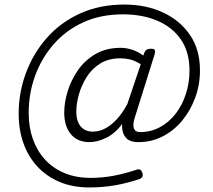

<svg xmlns="http://www.w3.org/2000/svg" viewBox="-20 -677 934 843"><path d="M262 -183Q262 -227 277 -276Q292 -325 322 -368.5Q352 -412 399 -439.5Q446 -467 510 -467Q535 -467 561 -458.5Q587 -450 609 -433L614 -446Q618 -456 624.5 -459.5Q631 -463 643 -463Q657 -463 659.5 -457Q662 -451 659 -439L571 -158Q562 -129 568 -113Q574 -97 595 -97Q642 -97 682 -118.5Q722 -140 751 -177.5Q780 -215 796 -264Q812 -313 812 -367Q812 -448 775 -502.5Q738 -557 672 -585.5Q606 -614 520 -614Q422 -614 345.5 -579Q269 -544 215.5 -482.5Q162 -421 134 -344Q106 -267 106 -181Q106 -118 124.5 -66Q143 -14 178 24Q213 62 263.5 83Q314 104 378 104Q428 104 477 95Q526 86 580 68Q598 61 605 82Q611 102 593 109Q536 128 483 137Q430 146 372 146Q299 146 242 122Q185 98 144.5 54.5Q104 11 83 -48Q62 -107 62 -178Q62 -271 94 -357Q126 -443 186 -511Q246 -579 332 -618Q418 -657 526 -657Q621 -657 696 -622Q771 -587 814.5 -523Q858 -459 858 -368Q858 -305 837 -248Q816 -191 779.5 -147Q743 -103 694 -78Q645 -53 588 -53Q549 -53 532.5 -72.5Q516 -92 516 -123Q516 -125 516 -127.5Q516 -130 517 -133Q484 -90 445.5 -71.5Q407 -53 373 -53Q320 -53 291 -88Q262 -123 262 -183ZM315 -188Q315 -160 323 -140.5Q331 -121 347.5 -110Q364 -99 388 -99Q414 -99 440 -112Q466 -125 491.5 -152Q517 -179 539 -220L598 -395Q572 -411 551 -416Q530 -421 509 -421Q457 -421 420 -398Q383 -375 360 -338Q337 -301 326 -261Q315 -221 315 -188Z"/></svg>

Font: Playwrite RO ExtraLight
Style: Regular
Weight: 250
Version: Version 1.002